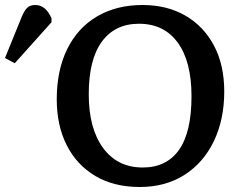

<svg xmlns="http://www.w3.org/2000/svg" viewBox="-179 -734 964 768"><path d="M380 14Q277 14 202.5 -30Q128 -74 88 -153Q48 -232 48 -337Q48 -453 90 -538Q132 -623 209.5 -668.5Q287 -714 391 -714Q489 -714 562.5 -671.5Q636 -629 677 -551.5Q718 -474 718 -368Q718 -256 676.5 -169.5Q635 -83 559 -34.5Q483 14 380 14ZM392 -64Q487 -64 537 -134.5Q587 -205 587 -349Q587 -488 532 -563.5Q477 -639 377 -639Q281 -639 228.5 -567.5Q176 -496 176 -357Q176 -220 233.5 -142Q291 -64 392 -64ZM-120 -481 -159 -502 -92 -667Q-81 -693 -69.5 -703.5Q-58 -714 -38 -714Q4 -714 27 -661V-645Z"/></svg>

Font: Literata Medium
Style: Regular
Weight: 500
Designer: Latin by Veronika Burian and Jose Scaglione. Greek by Irene Vlachou. Cyrillic by Vera Evstafieva.
Foundry: TypeTogether
Version: Version 3.103; ttfautohint (v1.8.4.7-5d5b);gftools[0.9.29]